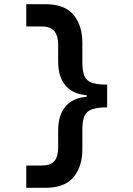

<svg xmlns="http://www.w3.org/2000/svg" viewBox="-20 -776 640 921"><path d="M196 125H106V18H180Q222 18 240.5 -3Q259 -24 259 -69V-150Q259 -222 293 -264Q327 -306 396 -312V-319Q328 -325 293.5 -366.5Q259 -408 259 -480V-562Q259 -603 241 -626Q223 -649 180 -649H106V-756H196Q291 -756 333 -704.5Q375 -653 375 -572V-477Q375 -435 385 -411.5Q395 -388 421 -379Q447 -370 494 -370V-261Q447 -261 421 -251.5Q395 -242 385 -219Q375 -196 375 -154V-58Q375 22 333 73.5Q291 125 196 125Z"/></svg>

Font: Geist Mono SemiBold
Style: Regular
Weight: 600
Monospace: yes
Designer: Basement.studio, Andrés Briganti, Mateo Zaragoza
Foundry: Basement.studio, Vercel, Andrés Briganti, Guido Ferreyra, Mateo Zaragoza
Version: Version 1.500; ttfautohint (v1.8.4.7-5d5b)